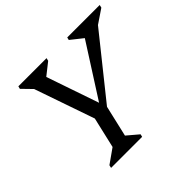

<svg xmlns="http://www.w3.org/2000/svg" viewBox="-162 -882 1075 1075"><g transform="rotate(-45 375.0 -345.0)"><path d="M296 -217 141 -665 180 -594 102 -674 106 -690H329L325 -673L230 -598L237 -665L367 -286H348L587 -660L586 -597L489 -674L493 -690H750L746 -673L632 -596L697 -659L343 -217ZM150 0 154 -17 270 -99 230 -39 285 -276H380L325 -39L301 -100L400 -16L396 0Z"/></g></svg>

Font: Platypi Light
Style: Italic
Weight: 300
Italic angle: -13°
Designer: David Sargent
Foundry: Bolt Cutter Type
Version: Version 1.200